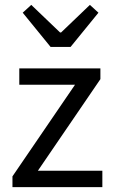

<svg xmlns="http://www.w3.org/2000/svg" viewBox="-20 -766 465 786"><path d="M31 0V-44L287 -419H59V-486H391V-442L135 -67H399V0ZM187 -574 73 -714 108 -746 226 -633H230L348 -746L383 -714L269 -574Z"/></svg>

Font: Source Sans Pro
Style: Regular
Weight: 400
Designer: Paul D. Hunt
Foundry: Adobe Systems Incorporated
Version: Version 2.021;PS 2.000;hotconv 1.0.86;makeotf.lib2.5.63406